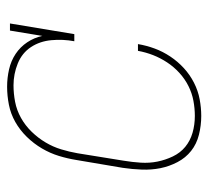

<svg xmlns="http://www.w3.org/2000/svg" viewBox="-43 -535 586 540"><g transform="rotate(-90 250.0 -265.0)"><path d="M194 8Q167 8 141 1.5Q115 -5 95.5 -20.5Q76 -36 64 -59Q52 -82 47 -107Q42 -132 43 -159Q44 -186 48 -213L70 -343Q74 -368 81.5 -392.5Q89 -417 102.5 -440Q116 -463 135 -482.5Q154 -502 177 -515Q200 -528 225.5 -533Q251 -538 276 -538Q301 -538 325 -532.5Q349 -527 368.5 -514Q388 -501 401 -481.5Q414 -462 419 -439L434 -530H454L424 -349H404Q410 -381 407 -413.5Q404 -446 387.5 -471Q371 -496 341.5 -508Q312 -520 280 -520Q257 -520 233.5 -515.5Q210 -511 188.5 -499Q167 -487 149.5 -469Q132 -451 119.5 -430Q107 -409 100 -386Q93 -363 89 -340L68 -210Q64 -186 62.5 -162Q61 -138 65.5 -115.5Q70 -93 80 -72Q90 -51 107 -37Q124 -23 146.5 -16.5Q169 -10 194 -10Q215 -10 236.5 -14Q258 -18 278 -28Q298 -38 315 -53.5Q332 -69 344.5 -88Q357 -107 365 -127.5Q373 -148 377 -170H396Q392 -146 383.5 -123Q375 -100 361 -79Q347 -58 328.5 -41Q310 -24 287.5 -12.5Q265 -1 241 3.5Q217 8 194 8Z"/></g></svg>

Font: Iosevka Slab Thin Oblique
Style: Regular
Weight: 100
Italic angle: -9°
Monospace: yes
Designer: Belleve Invis
Foundry: Belleve Invis
Version: Version 11.1.0; ttfautohint (v1.8.3)